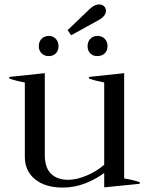

<svg xmlns="http://www.w3.org/2000/svg" viewBox="-20 -836 673 866"><path d="M301 -677 285 -700 382 -793Q405 -816 427 -816Q441 -816 449.5 -807.5Q458 -799 458 -788Q458 -764 426 -746ZM155 -628Q155 -648 167.5 -661Q180 -674 200 -674Q219 -674 231.5 -661Q244 -648 244 -628Q244 -608 232 -595.5Q220 -583 200 -583Q180 -583 167.5 -595.5Q155 -608 155 -628ZM465 -628Q465 -608 452.5 -595.5Q440 -583 419 -583Q399 -583 387 -595.5Q375 -608 375 -628Q375 -648 387.5 -661Q400 -674 419 -674Q440 -674 452.5 -661Q465 -648 465 -628ZM610 -15V-7L450 9V-56Q413 -28 364.5 -9Q316 10 263 10Q184 10 138 -27.5Q92 -65 92 -129V-464Q48 -472 22 -482V-489L182 -506V-139Q182 -79 210.5 -52Q239 -25 288 -25Q325 -25 370.5 -44Q416 -63 450 -93V-464Q408 -472 381 -482V-489L540 -506V-31Q569 -27 610 -15Z"/></svg>

Font: Trirong
Style: Regular
Weight: 400
Version: Version 1.000